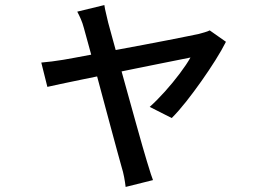

<svg xmlns="http://www.w3.org/2000/svg" viewBox="-20 -642 1040 758"><path d="M392 -622Q394 -607 398.5 -589.5Q403 -572 407 -553Q414 -528 426 -483.5Q438 -439 453.5 -383.5Q469 -328 485 -270Q501 -212 516 -158.5Q531 -105 542.5 -64.5Q554 -24 560 -5Q563 4 567 17.5Q571 31 575.5 45Q580 59 584 69L476 96Q474 78 470 57Q466 36 460 17Q454 -3 443 -44.5Q432 -86 417 -140.5Q402 -195 386.5 -254Q371 -313 356 -368Q341 -423 329 -466.5Q317 -510 311 -532Q306 -551 299 -567Q292 -583 285 -596ZM872 -477Q856 -445 830.5 -404.5Q805 -364 775 -321.5Q745 -279 715 -241Q685 -203 658 -176L571 -220Q600 -246 631 -280.5Q662 -315 689.5 -351.5Q717 -388 732 -415Q722 -413 690 -406.5Q658 -400 612.5 -391Q567 -382 513.5 -371Q460 -360 406 -349Q352 -338 303.5 -328Q255 -318 219.5 -310.5Q184 -303 167 -299L143 -395Q165 -397 185.5 -399.5Q206 -402 230 -406Q241 -408 272 -413.5Q303 -419 347 -427.5Q391 -436 442 -445.5Q493 -455 544 -464.5Q595 -474 640.5 -483Q686 -492 718.5 -498.5Q751 -505 765 -508Q776 -511 788 -514.5Q800 -518 808 -522Z"/></svg>

Font: Noto Sans SC Thin Medium
Style: Regular
Weight: 500
Version: Version 2.004-H2;hotconv 1.0.118;makeotfexe 2.5.65603